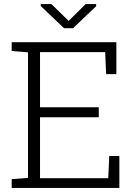

<svg xmlns="http://www.w3.org/2000/svg" viewBox="-20 -917 668 937"><path d="M37.1 0V-42.5L116.7 -48.8V-661.6L37.1 -668V-710.9H547.9V-555.2H498L493.2 -662.6H175.3V-393.6H461.9V-344.7H175.3V-47.4H508.3L513.2 -155.8H562.5V0ZM449.2 -897V-886.7L336.4 -779.3H292.5L178.7 -887.7V-897H231L314.9 -814.9L397.9 -897Z"/></svg>

Font: Roboto Slab Light
Style: Regular
Weight: 300
Designer: Google
Version: Version 2.000; ttfautohint (v1.8.1.43-b0c9)